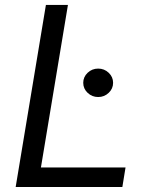

<svg xmlns="http://www.w3.org/2000/svg" viewBox="-20 -747 602 767"><path d="M42.6 0 163.4 -727.3H251.4L143.5 -78.1H481.5L468.8 0ZM414.2 -376.1Q396.7 -359.4 372.2 -359.4Q347.7 -359.4 330.1 -376.1Q312.5 -392.8 312.5 -416.2Q312.5 -439.6 330.1 -456.3Q347.7 -473 372.2 -473Q396.7 -473 414.2 -456.3Q431.8 -439.6 431.8 -416.2Q431.8 -392.8 414.2 -376.1Z"/></svg>

Font: Karasuma Gothic
Style: Italic
Weight: 400
Italic angle: -9.39999°
Designer: Rasmus Andersson / Ryoko Nishizuka
Foundry: Genbu
Version: Version 1.00